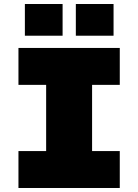

<svg xmlns="http://www.w3.org/2000/svg" viewBox="-20 -937 690 957"><path d="M72 -184H210V-514H72V-698H577V-514H439V-184H577V0H72ZM358 -917H546V-759H358ZM104 -917H292V-759H104Z"/></svg>

Font: Azeret Mono Black
Style: Regular
Weight: 900
Designer: Martin Vácha
Foundry: Displaay
Version: Version 1.000; Glyphs 3.0.3, build 3074